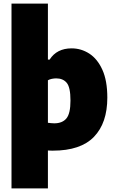

<svg xmlns="http://www.w3.org/2000/svg" viewBox="-20 -828 640 1068"><path d="M44 220V-808H246.5V-496.5H256Q296 -559 378.5 -559Q431.5 -559 476.8 -529.8Q522 -500.5 549.5 -439.8Q577 -379 577 -285Q577 -144 502.8 -67Q428.5 10 274 10Q266.5 10 259.8 9.8Q253 9.5 246.5 9V220ZM281.5 -142Q326.5 -142 349.2 -169Q372 -196 372 -268.5Q372 -342.5 351.2 -367.2Q330.5 -392 293 -392Q281 -392 268.5 -389.5Q256 -387 246.5 -381.5V-145Q254.5 -144 264.2 -143Q274 -142 281.5 -142Z"/></svg>

Font: Encode Sans Semi Condensed Black
Style: Regular
Weight: 900
Width: 4
Designer: Multiple Designers
Foundry: Impallari Type
Version: Version 3.000; ttfautohint (v1.8.3) -l 8 -r 50 -G 200 -x 14 